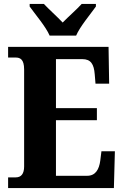

<svg xmlns="http://www.w3.org/2000/svg" viewBox="-20 -951 625 971"><path d="M231 -771H365C384 -816 438 -880 465 -918V-931H393C372 -907 324 -865 297 -837C271 -865 224 -907 202 -931H130V-918C157 -880 212 -816 231 -771ZM21 0H556L561 -186H493L487 -138C481 -94 463 -62 421 -62H263V-343H470V-404H263V-652H396C440 -652 455 -626 459 -576L463 -528H532L529 -714H21V-660H59C81 -660 102 -652 102 -600V-109C102 -72 87 -54 60 -54H21Z"/></svg>

Font: Noto Serif Devanagari Condensed ExtraBold
Style: Regular
Weight: 800
Width: 3
Designer: Universal Thirst, Indian Type Foundry and the Monotype Design Team
Foundry: Monotype Imaging Inc.
Version: Version 2.004